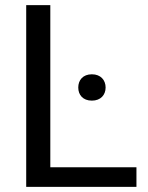

<svg xmlns="http://www.w3.org/2000/svg" viewBox="-20 -731 579 751"><path d="M176.8 -76.7V-710.9H82.5V0H513.7V-76.7ZM286.1 -388.7C286.1 -359.9 304.2 -337.4 339.4 -337.4C374 -337.4 393.1 -359.9 393.1 -388.7C393.1 -417.5 374 -440.4 339.4 -440.4C304.2 -440.4 286.1 -417.5 286.1 -388.7Z"/></svg>

Font: Vazirmatn
Style: Regular
Weight: 400
Designer: Saber Rastikerdar
Foundry: Saber Rastikerdar
Version: Version 33.003